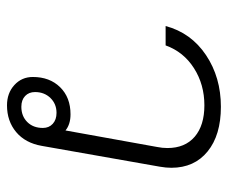

<svg xmlns="http://www.w3.org/2000/svg" viewBox="-70 -556 636 535"><g transform="rotate(90 247.5 -288.0)"><path d="M447 -448Q447 -433 444 -416L386 -87Q378 -41 347.5 -15.5Q317 10 273 10Q239 10 216.5 -10.5Q194 -31 194 -62Q194 -109 222.5 -138Q251 -167 298 -167Q326 -167 343 -153L389 -408Q392 -423 392 -437Q392 -486 360.5 -513Q329 -540 273 -540Q215 -540 169.5 -511Q124 -482 106 -432H52Q71 -503 133 -544.5Q195 -586 277 -586Q356 -586 401.5 -549Q447 -512 447 -448ZM336 -90Q336 -107 324.5 -117.5Q313 -128 294 -128Q269 -128 252.5 -111Q236 -94 236 -68Q236 -51 247 -40.5Q258 -30 277 -30Q303 -30 319.5 -46.5Q336 -63 336 -90Z"/></g></svg>

Font: Sarabun ExtraLight
Style: Italic
Weight: 275
Italic angle: -10°
Designer: Suppakit Chalermlarp | Katatrad Co.,Ltd.
Foundry: Cadson Demak Co.,Ltd.
Version: Version 1.000; ttfautohint (v1.6)